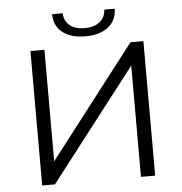

<svg xmlns="http://www.w3.org/2000/svg" viewBox="-56 -863 869 916"><g transform="rotate(-5 379.0 -405.0)"><path d="M109 -644H176V-110L588 -644H650V0H582V-533L170 0H109ZM227 -810H278Q279 -773 305.5 -751.5Q332 -730 377 -730Q421 -730 448.5 -751.5Q476 -773 477 -810H527Q526 -753 485.5 -722Q445 -691 377 -691Q308 -691 268 -722Q228 -753 227 -810Z"/></g></svg>

Font: Montserrat Ace
Style: Regular
Weight: 400
Designer: Julieta Ulanovsky
Foundry: Julieta Ulanovsky
Version: Version 1